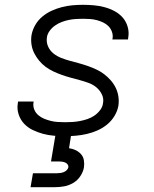

<svg xmlns="http://www.w3.org/2000/svg" viewBox="-20 -558 640 798"><path d="M251 8Q227 8 203.5 6Q180 4 158 -2Q136 -8 115.5 -18Q95 -28 80 -44Q65 -60 57.5 -82.5Q50 -105 54 -128Q54 -130 54.5 -132Q55 -134 55 -136H120Q120 -135 119.5 -133.5Q119 -132 119 -131Q117 -116 122.5 -102.5Q128 -89 139 -79.5Q150 -70 163.5 -64.5Q177 -59 191 -55.5Q205 -52 220.5 -51Q236 -50 251 -50Q266 -50 281.5 -51Q297 -52 312.5 -55Q328 -58 343 -63Q358 -68 371.5 -77Q385 -86 395.5 -99.5Q406 -113 408 -128Q412 -148 403.5 -165.5Q395 -183 380.5 -195Q366 -207 348 -213.5Q330 -220 311.5 -225Q293 -230 274.5 -235Q256 -240 237.5 -246.5Q219 -253 202 -261Q185 -269 170 -280Q155 -291 143 -305.5Q131 -320 122.5 -336.5Q114 -353 111 -372.5Q108 -392 111 -412Q115 -434 126.5 -454Q138 -474 156 -489Q174 -504 195 -513.5Q216 -523 237.5 -528.5Q259 -534 281 -536Q303 -538 324 -538Q347 -538 370 -536Q393 -534 415 -528Q437 -522 456.5 -511.5Q476 -501 490 -485Q504 -469 510.5 -447Q517 -425 513 -402Q513 -400 512.5 -398Q512 -396 512 -394H447Q447 -395 447.5 -396.5Q448 -398 448 -399Q450 -413 445 -426.5Q440 -440 430.5 -449.5Q421 -459 408 -465Q395 -471 381.5 -474.5Q368 -478 353.5 -479Q339 -480 324 -480Q310 -480 295 -479Q280 -478 265.5 -475Q251 -472 236.5 -466.5Q222 -461 209 -452Q196 -443 186.5 -430Q177 -417 175 -403Q172 -382 180 -364.5Q188 -347 202.5 -335.5Q217 -324 235 -317Q253 -310 271.5 -305Q290 -300 308.5 -295Q327 -290 345.5 -283.5Q364 -277 381 -269Q398 -261 412.5 -250Q427 -239 439.5 -225Q452 -211 460.5 -194Q469 -177 472 -157.5Q475 -138 472 -118Q468 -96 455.5 -75.5Q443 -55 424.5 -40Q406 -25 384 -15.5Q362 -6 340 -1Q318 4 295.5 6Q273 8 251 8ZM107 220 117 162H217Q224 162 231 161Q238 160 244.5 157.5Q251 155 256.5 150Q262 145 264 138Q264 138 264 138Q264 138 264 138Q265 131 261 125.5Q257 120 251 117.5Q245 115 238.5 114Q232 113 225 113H192L211 0H276L267 58Q281 60 294 66Q307 72 316.5 82.5Q326 93 328.5 107.5Q331 122 329 137Q326 156 314 174Q302 192 284 202.5Q266 213 246.5 216.5Q227 220 207 220Z"/></svg>

Font: Iosevka Curly LtExObl
Style: Regular
Weight: 300
Width: 7
Italic angle: -9°
Monospace: yes
Designer: Belleve Invis
Foundry: Belleve Invis
Version: Version 11.1.0; ttfautohint (v1.8.3)